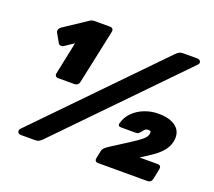

<svg xmlns="http://www.w3.org/2000/svg" viewBox="-118 -858 1135 1016"><g transform="rotate(20 449.0 -350.0)"><path d="M173 -350Q163 -350 158.5 -356Q154 -362 156 -372L194 -554L143 -520Q136 -515 127 -516Q118 -517 113 -525L85 -575Q81 -583 84 -591.5Q87 -600 95 -606L226 -693Q237 -700 250 -700H338Q348 -700 353 -694Q358 -688 356 -678L291 -372Q286 -350 264 -350ZM92 0Q77 0 72.5 -10.5Q68 -21 78 -31L710 -681Q719 -690 727.5 -695Q736 -700 750 -700H828Q843 -700 848 -690Q853 -680 842 -669L210 -19Q201 -10 192.5 -5Q184 0 170 0ZM525 0Q515 0 510.5 -6Q506 -12 508 -22L517 -66Q519 -74 525.5 -81.5Q532 -89 549 -100Q609 -139 648 -163.5Q687 -188 706.5 -204.5Q726 -221 729 -236Q731 -244 730 -250Q729 -256 715 -256Q707 -256 701.5 -253Q696 -250 693 -246Q690 -242 687 -238Q678 -227 672.5 -223Q667 -219 659 -219H574Q555 -219 560 -238Q570 -274 596 -300Q622 -326 659 -340.5Q696 -355 737 -355Q805 -355 839 -325.5Q873 -296 862 -243Q856 -215 837 -191.5Q818 -168 788.5 -147Q759 -126 721 -103H824Q834 -103 838.5 -97Q843 -91 841 -81L829 -22Q824 0 802 0Z"/></g></svg>

Font: Rubik Light Black
Style: Italic
Weight: 900
Italic angle: -12°
Version: Version 2.104